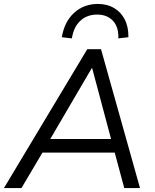

<svg xmlns="http://www.w3.org/2000/svg" viewBox="-39 -955 788 975"><path d="M-19 0 404 -705H474L672 0H592L539 -197L571 -180H145L186 -196L70 0ZM427 -609 208 -235 186 -249H552L529 -234L429 -609ZM326 -760 275 -766Q288 -845 337.5 -890Q387 -935 458 -935Q505 -935 540 -914.5Q575 -894 594.5 -856Q614 -818 613 -766L562 -760Q564 -818 534.5 -849.5Q505 -881 454 -881Q403 -881 369 -849.5Q335 -818 326 -760Z"/></svg>

Font: Nunito Sans 12pt ExtraLight 12pt
Style: Italic
Weight: 400
Italic angle: -9°
Version: Version 3.101;gftools[0.9.27]